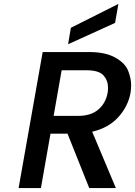

<svg xmlns="http://www.w3.org/2000/svg" viewBox="-20 -961 690 981"><path d="M568 -844 328 -735 342 -819 585 -941ZM436 0 325 -278H238L189 0H75L198 -695H438Q518 -695 568.5 -667Q619 -639 634.5 -600Q650 -561 650 -526Q650 -507 647 -487Q635 -419 585.5 -363.5Q536 -308 451 -288L572 0ZM254 -369H380Q444 -369 482 -401Q520 -433 530 -487Q532 -501 532 -513Q532 -549 509 -575.5Q486 -602 421 -602H295Z"/></svg>

Font: Fz Poppins Med
Style: Italic
Weight: 500
Italic angle: -10°
Designer: Ninad Kale (Devanagari), Jonny Pinhorn (Latin)
Foundry: Indian Type Foundry
Version: Vit hóa bi Vntype.Com & FontZin.Com